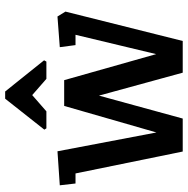

<svg xmlns="http://www.w3.org/2000/svg" viewBox="-12 -717 729 745"><g transform="rotate(-90 352.5 -344.5)"><path d="M137 0 52 -416H13L6 -477L138 -486L211 -102L314 -460H414L515 -103L590 -416H550L542 -477L661 -486L680 -455L566 0H443L354 -325L265 0ZM227 -529 222 -537 342 -689H370L491 -538L486 -529H419L356 -584L293 -529Z"/></g></svg>

Font: Kreon Light
Style: Regular
Weight: 400
Version: Version 2.002